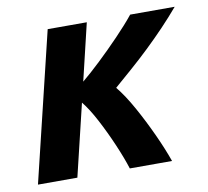

<svg xmlns="http://www.w3.org/2000/svg" viewBox="-64 -597 722 667"><g transform="rotate(-10 296.5 -263.0)"><path d="M18 0 145 -526H283L235 -325Q263 -348 300 -383Q337 -418 374 -456.5Q411 -495 436 -526H593Q566 -494 535 -461.5Q504 -429 471.5 -398Q439 -367 406.5 -338.5Q374 -310 344 -284Q371 -251 399 -200.5Q427 -150 451.5 -96.5Q476 -43 491 0H342Q330 -38 309 -87Q288 -136 264 -181.5Q240 -227 218 -254L157 0Z"/></g></svg>

Font: Ubuntu Sans Mono
Style: Bold Italic
Weight: 700
Italic angle: -13.5°
Monospace: yes
Designer: Dalton Maag Ltd
Foundry: Dalton Maag Ltd
Version: Version 1.006